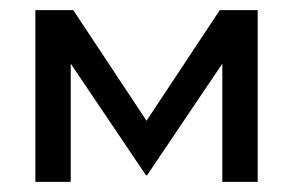

<svg xmlns="http://www.w3.org/2000/svg" viewBox="-20 -360 580 380"><path d="M50 0V-340H125L270 -121L415 -340H490V0H420V-234L271 -13H269L120 -234V0Z"/></svg>

Font: Glametrix
Style: Bold
Weight: 700
Designer: gluk
Foundry: gluk
Version: Version 0.40